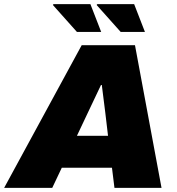

<svg xmlns="http://www.w3.org/2000/svg" viewBox="-57 -906 855 926"><path d="M314 -752H431L379 -886H201L198 -882ZM525 -752H642L590 -886H412L409 -882ZM-37 0H195L241 -97H483L495 0H722L594 -688H337ZM314 -251 366 -361C387 -406 409 -451 430 -496H434C439 -451 446 -406 451 -361L464 -251Z"/></svg>

Font: Archivo Black
Style: Italic
Weight: 900
Italic angle: -10°
Designer: Hector Gatti
Foundry: Omnibus-Type
Version: Version 2.001